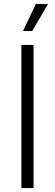

<svg xmlns="http://www.w3.org/2000/svg" viewBox="-20 -958 280 978"><path d="M89 0V-729H151V0ZM97 -800 163 -938H225L144 -800Z"/></svg>

Font: Mona Sans Light
Style: Regular
Weight: 300
Designer: Deni Anggara
Foundry: GitHub
Version: Version 2.000